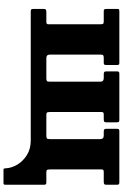

<svg xmlns="http://www.w3.org/2000/svg" viewBox="183 -744 720 1127"><g transform="rotate(90 543.5 -180.0)"><path d="M459 -408Q459 -428.5 438 -428.5H416Q406 -428.5 402.2 -431.5Q398.5 -434.5 398.5 -445.5V-505Q398.5 -514 401.2 -517Q404 -520 412.5 -520H683.5Q692.5 -520 695 -516.8Q697.5 -513.5 697.5 -504V-444.5Q697.5 -434 693.5 -431.2Q689.5 -428.5 679.5 -428.5H654Q644 -428.5 640.5 -426.2Q637 -424 637 -414.5V-114Q637 -101 639.5 -96.2Q642 -91.5 655 -91.5H776Q788 -91.5 792 -94.8Q796 -98 796 -111V-408Q796 -428.5 775 -428.5H753Q743 -428.5 739.2 -431.5Q735.5 -434.5 735.5 -445.5V-505Q735.5 -514 738.2 -517Q741 -520 749.5 -520H1050Q1059 -520 1061.5 -516.8Q1064 -513.5 1064 -504V-444.5Q1064 -434 1059.8 -431.2Q1055.5 -428.5 1046 -428.5H991Q981 -428.5 977.5 -426.2Q974 -424 974 -414.5V-114Q974 -101 976.5 -96.2Q979 -91.5 992 -91.5H1051Q1059 -91.5 1061.5 -88.2Q1064 -85 1064 -76.5V146.5Q1064 153 1062.5 156.5Q1061 160 1054.5 160H977Q970 160 969 157.8Q968 155.5 967.5 148.5Q966 112.5 945.5 78.5Q925 44.5 889 22.2Q853 0 804 0H46Q37 0 34.5 -3.2Q32 -6.5 32 -16V-75.5Q32 -86 36.2 -88.8Q40.5 -91.5 50 -91.5H105Q115 -91.5 118.5 -93.8Q122 -96 122 -105.5V-406Q122 -419 119.8 -423.8Q117.5 -428.5 104 -428.5H45Q37 -428.5 34.5 -431.8Q32 -435 32 -443.5V-509Q32 -517.5 35.8 -518.8Q39.5 -520 47.5 -520H350Q357.5 -520 359.2 -516.5Q361 -513 361 -504.5V-443Q361 -434.5 358.5 -431.5Q356 -428.5 348.5 -428.5H320Q308 -428.5 304 -425.2Q300 -422 300 -409V-112Q300 -91.5 321 -91.5H439Q451 -91.5 455 -94.8Q459 -98 459 -111Z"/></g></svg>

Font: Besley* Heavy
Style: Regular
Weight: 800
Designer: Owen Earl
Foundry: indestructible type*
Version: Version 3.000; ttfautohint (v1.8.3)